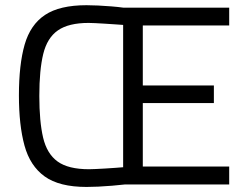

<svg xmlns="http://www.w3.org/2000/svg" viewBox="-20 -722 965 752"><path d="M318.9 10.2Q212.1 10.2 154.9 -31Q97.7 -72.2 75.9 -152Q54.1 -231.8 54.1 -348.4Q54.1 -469 76.5 -547.2Q99 -625.4 156.3 -663.5Q213.7 -701.6 318.9 -701.6Q338.3 -701.6 364.1 -700.4Q389.9 -699.2 416.5 -697Q443.1 -694.8 463.3 -692H877.7V-622.2H539.3V-387.2H817.7V-318.3H539.3V-69.8H877.7V0.6H468.1Q446.7 3 419.1 5.4Q391.5 7.8 364.9 9Q338.3 10.2 318.9 10.2ZM328.6 -59.2Q337.4 -59.2 354.3 -60Q371.1 -60.8 391 -61.9Q410.9 -63 430.1 -64.5Q449.3 -66 462.3 -67V-624.4Q448.9 -625.4 429.5 -626.7Q410.1 -628 390 -629.3Q369.9 -630.6 352.9 -631.4Q335.8 -632.2 327 -632.2Q248.7 -632.2 206.8 -603Q164.9 -573.9 149.4 -510.8Q134 -447.8 134 -346Q134 -246.6 148.8 -183.2Q163.7 -119.7 205.6 -89.4Q247.5 -59.2 328.6 -59.2Z"/></svg>

Font: Titillium Web
Style: Bold
Weight: 700
Designer: Mohamed Gaber, Accademia di Belle Arti di Urbino
Foundry: Kief Type Foundry, Accademia di Belle Arti di Urbino
Version: Version 3.000